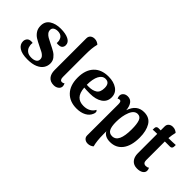

<svg xmlns="http://www.w3.org/2000/svg" viewBox="-38 -1409 2302 2302"><g transform="rotate(45 1113.0 -258.0)"><path d="M30 -103Q30 -131 47.5 -152Q65 -173 103 -173Q110 -173 126 -171Q124 -163 124 -148Q124 -131 128 -118Q133 -83 161 -58.5Q189 -34 239 -34Q280 -34 305 -49.5Q330 -65 330 -96Q330 -121 314.5 -138.5Q299 -156 278.5 -167.5Q258 -179 211 -201Q157 -227 125 -247Q93 -267 70 -301Q47 -335 47 -385Q47 -458 103 -494.5Q159 -531 245 -531Q328 -531 377.5 -505.5Q427 -480 427 -433Q427 -408 412.5 -391Q398 -374 366 -373Q361 -372 351 -372Q345 -372 331 -374Q332 -379 332 -391Q332 -416 324 -432Q316 -457 294 -471Q272 -485 240 -485Q207 -485 185 -471Q163 -457 163 -429Q163 -403 179 -383.5Q195 -364 218.5 -350.5Q242 -337 285 -316Q339 -290 371.5 -270.5Q404 -251 427.5 -220Q451 -189 451 -146Q451 -104 427.5 -67.5Q404 -31 352.5 -8.5Q301 14 221 14Q127 14 78.5 -18Q30 -50 30 -103Z M542 -128V-665Q542 -697 563 -715Q584 -733 617 -733Q641 -733 660 -724Q679 -715 690 -704Q679 -661 675 -619Q671 -577 671 -509V-139Q671 -86 707 -86Q715 -86 724 -89.5Q733 -93 737 -100Q750 -81 750 -59Q750 -29 724.5 -9.5Q699 10 662 10Q604 10 573 -26.5Q542 -63 542 -128Z M1250 -117Q1250 -104 1243 -87Q1224 -39 1174 -12.5Q1124 14 1053 14Q937 14 869 -57.5Q801 -129 801 -259Q801 -386 867 -458Q933 -530 1055 -530Q1144 -530 1201 -490.5Q1258 -451 1258 -379Q1258 -306 1199 -266Q1140 -226 1041 -226Q977 -226 942 -230Q949 -143 986.5 -105Q1024 -67 1090 -67Q1143 -67 1180 -88Q1217 -109 1234 -144Q1250 -137 1250 -117ZM940 -276V-275L974 -274Q1036 -274 1077.5 -300Q1119 -326 1119 -400Q1119 -485 1050 -485Q998 -485 969 -429.5Q940 -374 940 -276Z M1837 -277Q1837 -137 1779.5 -61.5Q1722 14 1621 14Q1577 14 1545.5 -1.5Q1514 -17 1500 -47V4Q1500 116 1520 189Q1508 200 1489 208.5Q1470 217 1446 217Q1414 217 1393 199Q1372 181 1372 151L1373 -377Q1373 -404 1366.5 -416Q1360 -428 1346 -428Q1327 -428 1320 -417Q1308 -437 1308 -458Q1308 -487 1330 -506Q1352 -525 1387 -525Q1433 -525 1458.5 -491Q1484 -457 1490 -394Q1535 -530 1658 -530Q1752 -530 1794.5 -459.5Q1837 -389 1837 -277ZM1699 -278Q1699 -368 1682 -414Q1665 -460 1620 -460Q1563 -460 1532.5 -384.5Q1502 -309 1502 -208Q1502 -129 1522 -91Q1542 -53 1589 -53Q1646 -53 1672.5 -110Q1699 -167 1699 -278Z M2205 -519 2204 -488Q2203 -473 2194 -464.5Q2185 -456 2171 -456H2082V-426V-139Q2082 -86 2128 -86Q2140 -86 2152.5 -89.5Q2165 -93 2168 -100Q2181 -83 2181 -59Q2181 -28 2152 -9Q2123 10 2075 10Q2017 10 1985 -27Q1953 -64 1953 -128V-456H1939Q1898 -456 1879 -453L1880 -484Q1881 -499 1890.5 -507Q1900 -515 1914 -515H1953V-582Q1953 -613 1974 -631Q1995 -649 2028 -649Q2052 -649 2071 -640Q2090 -631 2101 -620Q2088 -569 2084 -515H2087Q2108 -515 2153.5 -516.5Q2199 -518 2205 -519Z"/></g></svg>

Font: Arima Madurai Black
Style: Regular
Weight: 900
Designer: Joana Correia and Natanael Gama
Foundry: NDISCOVER
Version: Version 1.019